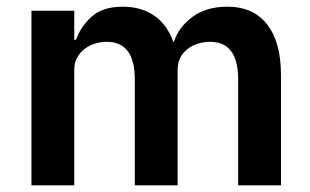

<svg xmlns="http://www.w3.org/2000/svg" viewBox="-20 -554 928 574"><path d="M74 0V-522H202V-435H207Q222 -476 255 -505Q288 -534 347 -534Q401 -534 440 -508Q479 -482 498 -429H500Q514 -473 555.5 -503.5Q597 -534 660 -534Q737 -534 778.5 -481Q820 -428 820 -330V0H692V-317Q692 -429 608 -429Q589 -429 571.5 -423.5Q554 -418 540.5 -407.5Q527 -397 519 -381.5Q511 -366 511 -345V0H383V-317Q383 -429 299 -429Q281 -429 263.5 -423.5Q246 -418 232.5 -407.5Q219 -397 210.5 -381.5Q202 -366 202 -345V0Z"/></svg>

Font: IBM Plex Sans Arabic SemiBold
Style: Regular
Weight: 600
Designer: Mike Abbink, Paul van der Laan, Pieter van Rosmalen, Wael Morcos, Khajak Apelian
Foundry: Bold Monday
Version: Version 1.1